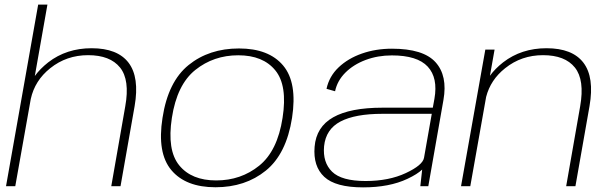

<svg xmlns="http://www.w3.org/2000/svg" viewBox="-20 -805 2650 830"><path d="M6 0 145 -785H185L130.5 -476.5Q153 -507.5 188.5 -535.5Q267.5 -596.5 376 -596.5Q488 -596.5 535.8 -533.8Q583.5 -471 562 -346.5L501 0H461L521.5 -345.5Q542 -459.5 499 -513Q456 -566.5 361 -566.5Q267.5 -566.5 197 -510Q130.5 -457 113 -377L46 0Z M911.5 4.5Q783 4.5 720.8 -69.5Q658.5 -143.5 682.5 -295.5Q706.5 -452 795.2 -523.8Q884 -595.5 1013 -595.5Q1142 -595.5 1204 -521.8Q1266 -448 1242.5 -295.5Q1218 -139.5 1129.2 -67.5Q1040.5 4.5 911.5 4.5ZM914.5 -25Q1021.5 -25 1100.5 -88.8Q1179.5 -152.5 1201.5 -295.5Q1223.5 -435.5 1170.2 -500.8Q1117 -566 1010 -566Q903.5 -566 824.2 -502.5Q745 -439 723 -295.5Q701.5 -155.5 754.8 -90.2Q808 -25 914.5 -25Z M1797 0 1805 -72Q1784 -52 1741.5 -32Q1663.5 5 1549.5 5Q1430.5 5 1381.8 -40.5Q1333 -86 1340 -170.5Q1347 -256.5 1420.5 -298Q1494 -339.5 1633.5 -339.5H1851L1858 -378Q1874 -468.5 1829 -517Q1784 -565.5 1674 -565.5Q1613 -565.5 1560.5 -545.8Q1508 -526 1473 -491Q1438 -456 1428.5 -410.5L1391.5 -421Q1403 -475 1443.8 -513.8Q1484.5 -552.5 1544.5 -573.5Q1604.5 -594.5 1674.5 -594.5Q1810 -594.5 1862.8 -536Q1915.5 -477.5 1897 -373L1831.5 0ZM1813 -123 1846.5 -313H1633.5Q1515.5 -313 1452 -279.8Q1388.5 -246.5 1381 -173Q1374.5 -103 1415.5 -62.8Q1456.5 -22.5 1560.5 -22.5Q1661 -22.5 1734.2 -56.8Q1807.5 -91 1813 -123Z M1973 0 2078 -590.5H2118L2098 -477.5Q2120 -508 2155 -535.5Q2234 -596.5 2342.5 -596.5Q2454.5 -596.5 2502.2 -533.8Q2550 -471 2528.5 -346.5L2467.5 0H2427.5L2488 -345.5Q2508 -459.5 2465.2 -513Q2422.5 -566.5 2327.5 -566.5Q2234 -566.5 2163.5 -510Q2100.5 -460 2081.5 -386L2013 0Z"/></svg>

Font: Anybody ExtraExpanded ExtraLight
Style: Italic
Weight: 200
Width: 8
Italic angle: -10°
Designer: Tyler Finck
Foundry: Etcetera Type Company
Version: Version 1.010; ttfautohint (v1.8.3) -l 8 -r 50 -G 200 -x 14 